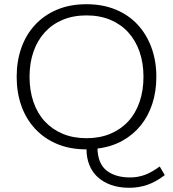

<svg xmlns="http://www.w3.org/2000/svg" viewBox="-20 -698 820 910"><path d="M593 192Q543 192 505 178Q467 164 441.5 140Q416 116 403 82.5Q390 49 390 10Q312 10 251 -15.5Q190 -41 147 -87Q104 -133 81.5 -196Q59 -259 59 -334Q59 -409 81.5 -472Q104 -535 147 -581Q190 -627 251 -652.5Q312 -678 390 -678Q467 -678 528.5 -652.5Q590 -627 632.5 -581Q675 -535 698 -472Q721 -409 721 -334Q721 -265 702 -206.5Q683 -148 647 -103.5Q611 -59 559.5 -30.5Q508 -2 442 6Q444 78 485.5 110.5Q527 143 596 143Q633 143 666 131Q699 119 737 91L761 132Q719 164 678.5 178Q638 192 593 192ZM390 -43Q453 -43 503 -64Q553 -85 588 -123Q623 -161 641.5 -215Q660 -269 660 -334Q660 -399 641.5 -452.5Q623 -506 588 -544.5Q553 -583 503 -604Q453 -625 390 -625Q327 -625 277 -604Q227 -583 192 -544.5Q157 -506 138.5 -452.5Q120 -399 120 -334Q120 -269 138.5 -215Q157 -161 192 -123Q227 -85 277 -64Q327 -43 390 -43Z"/></svg>

Font: Celebes Light
Style: Regular
Weight: 300
Designer: Anugrah Pasau
Foundry: Lafontype
Version: Version 1.000; ttfautohint (v1.8.4)